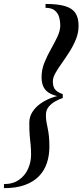

<svg xmlns="http://www.w3.org/2000/svg" viewBox="-60 -800 417 970"><path d="M-40 150.5V130Q6 130 36.5 108.2Q67 86.5 82 52.5Q97 18.5 97 -18Q97 -46 94.8 -67.2Q92.5 -88.5 90.2 -113.8Q88 -139 88 -179Q88 -210 103.8 -234.5Q119.5 -259 144.8 -276.8Q170 -294.5 199.8 -305.5Q229.5 -316.5 257 -320V-305Q242 -300 222 -289.5Q202 -279 187 -261.8Q172 -244.5 172 -219Q172 -199 174.8 -183.5Q177.5 -168 181 -151.8Q184.5 -135.5 187 -113.5Q189.5 -91.5 189.5 -58.5Q189.5 -14 176.8 24Q164 62 136.8 90.2Q109.5 118.5 65.8 134.5Q22 150.5 -40 150.5ZM257 -309.5Q220 -314.5 196.2 -326Q172.5 -337.5 161.2 -358.2Q150 -379 150 -410.5Q150 -448 164.2 -483.2Q178.5 -518.5 197.2 -551.5Q216 -584.5 230.2 -614.8Q244.5 -645 244.5 -672Q244.5 -693 238.8 -713.2Q233 -733.5 217 -747Q201 -760.5 170 -760.5V-780Q232.5 -780 269 -769Q305.5 -758 321.2 -733.8Q337 -709.5 337 -670Q337 -635 323.8 -602Q310.5 -569 291.2 -538.8Q272 -508.5 252.8 -481.5Q233.5 -454.5 220.2 -431.2Q207 -408 207 -389Q207 -358.5 220.8 -345.2Q234.5 -332 257 -324.5Z"/></svg>

Font: Bodoni Moda 11pt
Style: Italic
Weight: 400
Italic angle: -13°
Version: Version 2.004